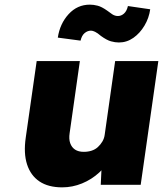

<svg xmlns="http://www.w3.org/2000/svg" viewBox="-20 -796 702 827"><path d="M248 11Q188 11 150 -14.5Q112 -40 96.5 -88Q81 -136 91 -204L138 -533H324L280 -223Q276 -197 282.5 -179Q289 -161 303.5 -151.5Q318 -142 341 -142Q359 -142 374.5 -147Q390 -152 401.5 -162.5Q413 -173 421 -186.5Q429 -200 431 -216L476 -533H662L586 0H414L419 -108L456 -120Q440 -83 407.5 -53Q375 -23 333.5 -6Q292 11 248 11ZM492 -613Q476 -613 458 -618Q440 -623 415 -641Q400 -654 389.5 -659Q379 -664 372 -664Q357 -664 344.5 -653.5Q332 -643 327 -621L229 -634Q238 -694 275.5 -735Q313 -776 367 -776Q383 -776 400.5 -771.5Q418 -767 442 -750Q452 -742 463.5 -734.5Q475 -727 488 -727Q502 -727 514 -737.5Q526 -748 531 -770L627 -756Q622 -719 602.5 -686Q583 -653 554.5 -633Q526 -613 492 -613Z"/></svg>

Font: Lexend ExtBd
Style: Italic
Weight: 800
Italic angle: -8.13011°
Designer: Bonnie Shaver-Troup, Thomas Jockin
Foundry: Lexend
Version: Version 1.007